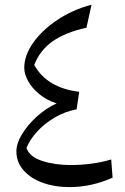

<svg xmlns="http://www.w3.org/2000/svg" viewBox="-20 -784 528 811"><path d="M219.2 -347.2Q177.2 -360.8 146.5 -386Q115.7 -411.1 99.1 -440.9Q82.5 -470.7 82.5 -497.6Q82.5 -549.8 119.9 -603Q157.2 -656.2 221.7 -699.5Q286.1 -742.7 366.7 -764.2L345.2 -667Q256.8 -647.5 202.9 -609.9Q148.9 -572.3 124.5 -509.8Q151.4 -460.9 200.4 -432.1Q249.5 -403.3 314.5 -396.5L303.7 -322.3Q254.4 -313 211.2 -287.6Q168 -262.2 137 -228.3Q106 -194.3 91.8 -159.2Q104.5 -121.6 158.2 -104.2Q211.9 -86.9 279.8 -86.9Q323.2 -86.9 367.9 -93Q412.6 -99.1 449.7 -110.4L455.6 -33.7Q411.6 -13.7 365.5 -3.7Q319.3 6.3 274.4 6.3Q210 6.3 159.2 -12.5Q108.4 -31.2 78.9 -65.2Q49.3 -99.1 49.3 -145Q49.3 -178.2 73 -217.3Q96.7 -256.3 135.3 -291.5Q173.8 -326.7 219.2 -347.2Z"/></svg>

Font: Pinar-DS2-FD Regular
Style: Regular
Weight: 400
Designer: Amin Abedi
Version: Version 2.000